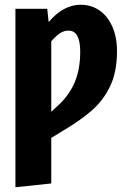

<svg xmlns="http://www.w3.org/2000/svg" viewBox="-20 -568 539 809"><path d="M473 -352Q473 -267 445 -207Q417 -147 369 -104.5Q321 -62 247 -18L196 13V205L45 221V-531H179L185 -475Q247 -548 320 -548Q364 -548 398.5 -524.5Q433 -501 453 -456.5Q473 -412 473 -352ZM318 -350Q318 -439 269 -439Q249 -439 232 -427.5Q215 -416 196 -394V-97L222 -121Q270 -164 294 -219.5Q318 -275 318 -350Z"/></svg>

Font: Fira Sans Extra Condensed
Style: Bold
Weight: 700
Width: 1
Designer: Carrois Corporate & Edenspiekermann AG
Foundry: Carrois Corporate GbR & Edenspiekermann AG
Version: Version 4.203